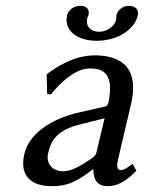

<svg xmlns="http://www.w3.org/2000/svg" viewBox="-20 -629 501 659"><path d="M384 -76C390 -105 429 -266 431 -277C460 -412 377 -439 305 -439C233 -439 173 -398 144 -377L140 -373L142 -306L155 -305C190 -350 242 -394 287 -394C321 -394 376 -389 352 -276C350 -269 346 -265 343 -264L251 -243C150 -220 77 -166 63 -98C47 -24 88 10 158 10C210 10 240 -3 299 -48H301C300 -32 302 10 349 10C380 10 409 -3 448 -43L437 -64L434 -66C424 -59 408 -45 394 -45C383 -45 380 -56 384 -76ZM339 -223 312 -110C310 -97 302 -90 293 -84C262 -63 226 -41 198 -41C156 -41 138 -71 145 -102C154 -147 177 -183 255 -202ZM453 -577C457 -596 445 -609 421 -609C403 -609 384 -595 380 -578C380 -578 380 -577 380 -577C379 -575 379 -573 379 -571C380 -568 379 -565 379 -563C379 -562 379 -562 379 -562C374 -540 349 -520 320 -520C290 -520 274 -541 279 -563C279 -565 280 -568 281 -571C283 -574 284 -576 284 -579C288 -595 278 -609 256 -609C233 -609 214 -594 210 -576C199 -522 247 -489 312 -489C376 -489 441 -522 453 -577Z"/></svg>

Font: Libertinus Sans
Style: Italic
Weight: 400
Italic angle: -12°
Designer: Philipp H. Poll, Khaled Hosny
Foundry: Caleb Maclennan
Version: Version 7.050;RELEASE